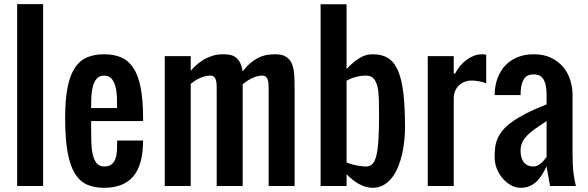

<svg xmlns="http://www.w3.org/2000/svg" viewBox="-20 -895 2829 924"><path d="M187.5 0H62.5V-875H187.5Z M480.5 8.8Q433.6 8.8 398.7 -6.6Q363.8 -22 340.3 -60.1Q316.9 -98.1 305.2 -163.1Q293.5 -228 293.5 -327.1Q293.5 -415.5 305.2 -474.4Q316.9 -533.2 340.3 -568.6Q363.8 -604 398.9 -618.9Q434.1 -633.8 481 -633.8Q527.8 -633.8 563 -618.9Q598.1 -604 621.6 -568.6Q645 -533.2 656.7 -474.4Q668.5 -415.5 668.5 -327.1V-312.5H418.5V-281.2Q418.5 -246.1 419.4 -212.4Q420.4 -178.7 426.3 -152.3Q432.1 -126 444.8 -109.9Q457.5 -93.8 481 -93.8Q504.9 -93.8 517.6 -104.5Q530.3 -115.2 536.1 -132.8Q542 -150.4 543 -172.9Q543.9 -195.3 543.9 -218.8H668.5Q668.5 -101.6 621.6 -46.4Q574.7 8.8 480.5 8.8ZM481 -531.2Q457.5 -531.2 444.8 -515.6Q432.1 -500 426.3 -476.6Q420.4 -453.1 419.4 -425.8Q418.5 -398.4 418.5 -375H543.5Q543.5 -398.4 542.7 -425.8Q542 -453.1 536.1 -476.6Q530.3 -500 517.6 -515.6Q504.9 -531.2 481 -531.2Z M1022.9 -453.6Q1022.9 -471.2 1022.5 -485.4Q1022 -499.5 1019 -509.8Q1016.1 -520 1009.8 -525.6Q1003.4 -531.2 991.7 -531.2Q977.1 -531.2 963.6 -527.3Q950.2 -523.4 938.2 -517.6Q926.3 -511.7 916 -504.9Q905.8 -498 897.9 -491.7V0H772.9V-625H897.9V-554.2Q908.2 -566.4 923.1 -580.3Q938 -594.2 957.5 -606.2Q977.1 -618.2 1001 -626Q1024.9 -633.8 1053.7 -633.8Q1071.8 -633.8 1087.2 -630.9Q1102.5 -627.9 1114.5 -618.9Q1126.5 -609.9 1135 -593.8Q1143.6 -577.6 1147.9 -551.3Q1171.4 -582 1194.3 -598.9Q1217.3 -615.7 1237.8 -623.3Q1258.3 -630.9 1275.4 -632.3Q1292.5 -633.8 1304.2 -633.8Q1339.4 -633.8 1358.4 -620.8Q1377.4 -607.9 1386.2 -584.5Q1395 -561 1396.5 -527.8Q1397.9 -494.6 1397.9 -454.6V0H1272.9V-456.1Q1272.9 -472.7 1272.5 -486.3Q1272 -500 1269 -510Q1266.1 -520 1259.8 -525.6Q1253.4 -531.2 1241.7 -531.2Q1227.5 -531.2 1214.1 -527.1Q1200.7 -522.9 1188.5 -516.8Q1176.3 -510.7 1166 -503.2Q1155.8 -495.6 1147.9 -489.3V0H1022.9Z M1647.9 -113.3Q1675.8 -102.1 1701.2 -97.9Q1726.6 -93.8 1741.7 -93.8Q1760.7 -93.8 1772.9 -106.7Q1785.2 -119.6 1792 -149.2Q1798.8 -178.7 1801.5 -226.6Q1804.2 -274.4 1804.2 -344.2Q1804.2 -385.3 1803.2 -419.7Q1802.2 -454.1 1796.4 -478.8Q1790.5 -503.4 1777.8 -517.3Q1765.1 -531.2 1741.7 -531.2Q1718.3 -531.2 1692.9 -524.7Q1667.5 -518.1 1647.9 -506.3ZM1647.9 -563Q1671.9 -588.4 1691.4 -602.8Q1710.9 -617.2 1726.3 -624Q1741.7 -630.9 1753.7 -632.3Q1765.6 -633.8 1774.9 -633.8Q1818.8 -633.8 1848.4 -615Q1877.9 -596.2 1895.8 -554.2Q1913.6 -512.2 1921.4 -445.3Q1929.2 -378.4 1929.2 -281.7Q1929.2 -253.4 1926 -220.9Q1922.9 -188.5 1915.8 -156.2Q1908.7 -124 1896.7 -94Q1884.8 -64 1867.4 -41.3Q1850.1 -18.6 1826.7 -4.9Q1803.2 8.8 1772.9 8.8Q1754.9 8.8 1737.8 3.4Q1720.7 -2 1704.8 -11Q1689 -20 1674.6 -32Q1660.2 -43.9 1647.9 -56.6V0H1522.9V-874.5H1647.9Z M2163.6 -625V-541.5H2170.4Q2179.7 -559.6 2193.1 -576.2Q2206.5 -592.8 2223.4 -605.5Q2240.2 -618.2 2259.5 -626Q2278.8 -633.8 2299.8 -633.8Q2301.3 -633.8 2305.7 -633.3Q2310.1 -632.8 2319.8 -631.8V-493.7Q2304.2 -500 2285.6 -503.7Q2267.1 -507.3 2250.5 -507.3Q2231.9 -507.3 2216.1 -501.2Q2200.2 -495.1 2188.5 -483.9Q2176.8 -472.7 2170.2 -456.8Q2163.6 -440.9 2163.6 -421.9V0H2038.6V-625Z M2485.4 8.8Q2461.9 8.8 2439.5 -3.4Q2417 -15.6 2399.4 -36.1Q2381.8 -56.6 2371.1 -83Q2360.4 -109.4 2360.4 -138.2Q2360.4 -162.1 2362.8 -184.1Q2365.2 -206.1 2374 -226.8Q2382.8 -247.6 2399.2 -267.6Q2415.5 -287.6 2443.4 -307.9Q2471.2 -328.1 2512 -349.1Q2552.7 -370.1 2610.4 -392.6V-437.5Q2610.4 -469.7 2605 -489.5Q2599.6 -509.3 2590.8 -519.8Q2582 -530.3 2570.8 -533.7Q2559.6 -537.1 2547.9 -537.1Q2536.1 -537.1 2524.9 -533.4Q2513.7 -529.8 2504.9 -519Q2496.1 -508.3 2490.7 -488.8Q2485.4 -469.2 2485.4 -437.5H2360.4Q2360.8 -481.9 2374.3 -518.3Q2387.7 -554.7 2412.1 -580.3Q2436.5 -606 2470.9 -619.9Q2505.4 -633.8 2547.9 -633.8Q2598.1 -633.8 2633.5 -616.2Q2668.9 -598.6 2691.7 -570.8Q2714.4 -543 2724.9 -507.8Q2735.4 -472.7 2735.4 -437.5V-156.2Q2735.4 -99.1 2740 -61.8Q2744.6 -24.4 2751.5 0H2627L2610.4 -93.8Q2598.6 -70.3 2586.4 -51.3Q2574.2 -32.2 2559.6 -19Q2544.9 -5.9 2526.9 1.5Q2508.8 8.8 2485.4 8.8ZM2485.4 -171.4Q2485.4 -147.9 2490.7 -133.1Q2496.1 -118.2 2504.9 -109.4Q2513.7 -100.6 2524.9 -97.2Q2536.1 -93.8 2547.9 -93.8Q2557.1 -93.8 2566.2 -98.1Q2575.2 -102.5 2583.3 -109.1Q2591.3 -115.7 2598.1 -124Q2605 -132.3 2610.4 -139.6V-312.5Q2578.6 -291.5 2555.2 -274.9Q2531.7 -258.3 2516.4 -242.2Q2501 -226.1 2493.2 -209.2Q2485.4 -192.4 2485.4 -171.4Z"/></svg>

Font: tigers
Style: Regular
Weight: 400
Designer: vernon adams
Foundry: vernon adams
Version: Version 1.2